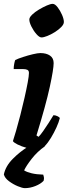

<svg xmlns="http://www.w3.org/2000/svg" viewBox="-29 -775 354 995"><path d="M170 0Q141 0 111.5 -8Q82 -16 61.5 -26.5Q41 -37 38 -44Q44 -62 54.5 -98Q65 -134 76.5 -179Q88 -224 98 -268Q108 -312 114.5 -347Q121 -382 121 -397Q121 -409 113 -413Q105 -417 91 -417H42Q42 -430 44.5 -443.5Q47 -457 50 -464Q64 -471 90 -479.5Q116 -488 141.5 -494Q167 -500 180 -500Q211 -500 230 -487Q249 -474 249 -448Q249 -417 229 -324.5Q209 -232 160 -73L171 -66Q181 -76 195 -96Q209 -116 223.5 -138.5Q238 -161 248 -178Q258 -178 268.5 -173Q279 -168 281 -163Q276 -142 263.5 -114.5Q251 -87 235 -60.5Q219 -34 202 -17Q185 0 170 0ZM186 -581Q175 -581 160 -598Q145 -615 134 -637Q123 -659 123 -674Q123 -685 137.5 -699Q152 -713 173 -725.5Q194 -738 213.5 -746.5Q233 -755 244 -755Q256 -755 269.5 -737.5Q283 -720 292.5 -698Q302 -676 302 -661Q302 -649 288.5 -635Q275 -621 255 -608.5Q235 -596 216 -588.5Q197 -581 186 -581ZM100 200Q87 200 63 190Q39 180 17.5 164Q-4 148 -9 129Q0 86 36.5 49Q73 12 115 -14L204 -17Q165 10 136 47Q107 84 96 108Q110 117 135 123Q160 129 195 130Q197 135 198.5 143Q200 151 197 162Q182 178 154.5 189Q127 200 100 200Z"/></svg>

Font: Texturina ExtraBold
Style: Italic
Weight: 800
Italic angle: -11°
Designer: Guillermo Torres Carreño
Foundry: Omnibus-Type
Version: Version 1.002; ttfautohint (v1.8.3)